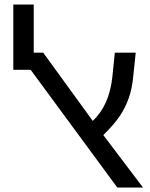

<svg xmlns="http://www.w3.org/2000/svg" viewBox="-20 -833 668 853"><path d="M116.2 -522.9H39.1V-813H129.9V-599.1H171.9L392.1 -295.9Q465.3 -364.3 479 -490.2L490.2 -599.1H583L571.8 -492.2Q566.9 -439.9 552.2 -397.9Q537.6 -356 513.4 -319.3Q489.3 -282.7 439 -232.9L615.2 0H501Z"/></svg>

Font: Liberation Sans
Style: Regular
Weight: 400
Designer: Steve Matteson
Foundry: Ascender Corporation
Version: Version 2.00.1